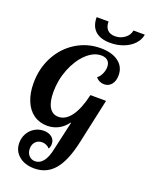

<svg xmlns="http://www.w3.org/2000/svg" viewBox="-205 -1055 1054 1363"><g transform="rotate(20 322.0 -373.5)"><path d="M280 -954H370Q370 -914 390 -892.5Q410 -871 448 -871Q489 -871 521 -895Q553 -919 558 -954H644Q638 -915 608.5 -883Q579 -851 532.5 -833Q486 -815 433 -815Q358 -815 319 -850.5Q280 -886 280 -954ZM69 71Q69 33 87 1Q105 -31 136 -49.5Q167 -68 204 -68Q242 -68 265.5 -49Q289 -30 289 1Q289 25 278 39Q269 27 253.5 20Q238 13 221 13Q191 13 172 33Q153 53 153 85Q153 117 171.5 137Q190 157 218 157Q253 157 278 126Q303 95 316 34L366 -187H362Q335 -149 296.5 -129Q258 -109 212 -109Q154 -109 110 -140Q66 -171 42.5 -228.5Q19 -286 19 -362Q19 -472 67 -562.5Q115 -653 199 -705Q283 -757 384 -757Q469 -757 518.5 -720Q568 -683 568 -619Q568 -576 547 -550Q526 -524 492 -524Q473 -524 456.5 -532Q440 -540 429 -555Q447 -567 459.5 -593.5Q472 -620 472 -647Q472 -677 454.5 -693.5Q437 -710 405 -710Q347 -710 293 -658.5Q239 -607 206 -524Q173 -441 173 -350Q173 -275 197 -235.5Q221 -196 266 -196Q320 -196 361.5 -253Q403 -310 428 -419L546 -418L473 -82Q441 67 382.5 137Q324 207 231 207Q158 207 113.5 169.5Q69 132 69 71Z"/></g></svg>

Font: Lobster
Style: Regular
Weight: 400
Designer: Impallari Type
Foundry: Impallari Type
Version: Version 2.100